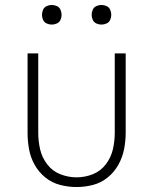

<svg xmlns="http://www.w3.org/2000/svg" viewBox="-20 -745 616 773"><path d="M288 8Q322 8 354.5 -0.5Q387 -9 413.5 -30.5Q440 -52 456.5 -81.5Q473 -111 479.5 -144Q486 -177 486 -210V-530H442V-210Q442 -177 434.5 -144Q427 -111 406 -83.5Q385 -56 353.5 -43.5Q322 -31 288 -31Q255 -31 223 -43.5Q191 -56 170 -83.5Q149 -111 141.5 -144Q134 -177 134 -210V-530H91V-210Q91 -177 97 -144Q103 -111 119.5 -81.5Q136 -52 162.5 -30.5Q189 -9 222 -0.5Q255 8 288 8ZM388 -646Q399 -646 409 -650.5Q419 -655 423.5 -665Q428 -675 428 -685Q428 -696 423.5 -706Q419 -716 409 -720.5Q399 -725 388 -725Q378 -725 368 -720.5Q358 -716 353.5 -706Q349 -696 349 -685Q349 -675 353.5 -665Q358 -655 368 -650.5Q378 -646 388 -646ZM188 -646Q199 -646 209 -650.5Q219 -655 223.5 -665Q228 -675 228 -685Q228 -696 223.5 -706Q219 -716 209 -720.5Q199 -725 188 -725Q178 -725 168 -720.5Q158 -716 153.5 -706Q149 -696 149 -685Q149 -675 153.5 -665Q158 -655 168 -650.5Q178 -646 188 -646Z"/></svg>

Font: Iosevka Sparkle Extralight
Style: Regular
Weight: 200
Designer: Belleve Invis
Foundry: Belleve Invis
Version: Version 4.5.0; ttfautohint (v1.8.3)